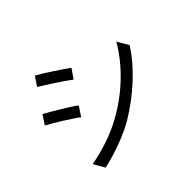

<svg xmlns="http://www.w3.org/2000/svg" viewBox="-163 -1033 1327 1327"><g transform="rotate(-45 500.0 -370.0)"><path d="M301 -768Q323 -756 353.5 -737Q384 -718 415.5 -697Q447 -676 474.5 -657.5Q502 -639 518 -627L471 -559Q453 -573 425.5 -591.5Q398 -610 367.5 -630.5Q337 -651 307.5 -669.5Q278 -688 256 -701ZM151 -53Q234 -67 322 -97Q410 -127 486 -170Q611 -241 707.5 -335.5Q804 -430 865 -536L913 -454Q849 -353 748.5 -260Q648 -167 529 -96Q479 -67 419.5 -42.5Q360 -18 302 0Q244 18 197 28ZM150 -543Q172 -531 202.5 -513Q233 -495 265.5 -475.5Q298 -456 326 -438Q354 -420 370 -408L324 -338Q306 -352 278 -370.5Q250 -389 219 -408.5Q188 -428 158.5 -445.5Q129 -463 106 -475Z"/></g></svg>

Font: Go Noto Current
Style: Regular
Weight: 400
Designer: Monotype Design Team
Foundry: Monotype Imaging Inc.
Version: Version 2.007; ttfautohint (v1.8) -l 8 -r 50 -G 200 -x 14 -D